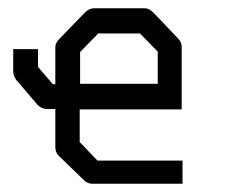

<svg xmlns="http://www.w3.org/2000/svg" viewBox="-20 -496 580 465"><path d="M173 -231V-152L216 -107H422V-51H204Q192 -51 184 -59L122 -119Q114 -127 114 -140V-232H94Q81 -232 71 -242L19 -303Q12 -313.5 12 -323V-377H42H72V-334L108 -292H114V-382Q114 -392 124 -402L185 -465Q196 -476 207 -476H331Q341 -476 352 -465L411 -403Q420 -394 420 -383V-231ZM174 -293H362V-371L319 -415H218L174 -370Z"/></svg>

Font: ibm3270
Style: Regular
Weight: 400
Monospace: yes
Version: Version 2.0.3